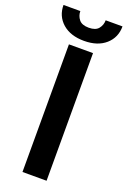

<svg xmlns="http://www.w3.org/2000/svg" viewBox="-190 -950 667 1005"><g transform="rotate(20 143.5 -447.5)"><path d="M210.9 -710.9V0H76.7V-710.9ZM214.4 -895H308.1Q308.1 -833 263.9 -793.9Q219.7 -754.9 144 -754.9Q68.4 -754.9 23.9 -793.9Q-20.5 -833 -20.5 -895H73.2Q73.2 -868.7 89.4 -848.4Q105.5 -828.1 144 -828.1Q182.1 -828.1 198.2 -848.4Q214.4 -868.7 214.4 -895Z"/></g></svg>

Font: Vazirmatn UI FD SemiBold
Style: Regular
Weight: 600
Designer: Saber Rastikerdar
Foundry: Saber Rastikerdar
Version: Version 33.003